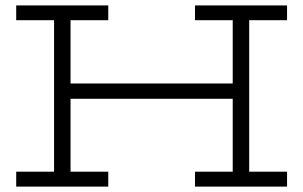

<svg xmlns="http://www.w3.org/2000/svg" viewBox="-20 -691 1123 711"><path d="M40 -670.9H380.9V-616.2H241.2V-381.8H841.8V-616.2H702.1V-670.9H1043V-616.2H902.8V-55.2H1043V0H702.1V-55.2H841.8V-325.2H241.2V-55.2H380.9V0H40V-55.2H180.2V-616.2H40Z"/></svg>

Font: Stint Ultra Expanded
Style: Regular
Weight: 400
Width: 7
Designer: Astigmatic (AOETI)
Foundry: Astigmatic (AOETI)
Version: Version 1.000